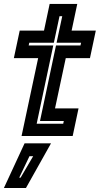

<svg xmlns="http://www.w3.org/2000/svg" viewBox="-21 -697 511 984"><path d="M89.5 0 174.5 -399H50L80 -540H204.5L233.5 -677H375L346 -540H470L440 -399H316L261 -141.5H381.5L351.5 0ZM167 -63H303L306 -77H184L266 -464H391.5L394.5 -478H269L298 -614H284L255 -478H129L126 -464H252ZM-1 266.5 105 37.5H240.5L112 266.5ZM77.5 213.5H84.5L149 103.5H130Z"/></svg>

Font: Tourney
Style: Bold Italic
Weight: 700
Italic angle: -12°
Version: Version 1.015